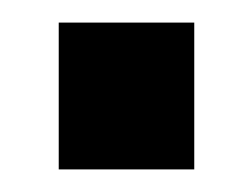

<svg xmlns="http://www.w3.org/2000/svg" viewBox="-20 -232 223 170"><path d="M32 -82H152V-212H32Z"/></svg>

Font: Modon Arabic
Style: Bold
Weight: 700
Designer: Ahmedzaza
Foundry: Ahmedzaza
Version: Version 2.010